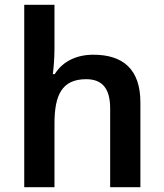

<svg xmlns="http://www.w3.org/2000/svg" viewBox="-20 -780 682 800"><path d="M207 -579V-760H81V0H207V-265C207 -384 238 -450 339 -450C408 -450 439 -409 439 -328V0H565V-353C565 -492 492 -552 369 -552C301 -552 242 -526 208 -471H200C203 -491 207 -536 207 -579Z"/></svg>

Font: Noto Sans Gunjala Gondi Semibold
Style: Regular
Weight: 400
Designer: Ek Type
Foundry: Ek Type
Version: Version 1.004